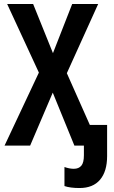

<svg xmlns="http://www.w3.org/2000/svg" viewBox="-20 -734 574 968"><path d="M381 214Q334 214 305 204V108Q330 117 352 117Q377 117 390 101.5Q403 86 403 49V0H355L246 -267L132 0H3L176 -368L16 -714H147L247 -466L344 -714H475L317 -365L433 -104H520V53Q520 130 484.5 172Q449 214 381 214Z"/></svg>

Font: Avrile Sans Condensed SemiBold
Style: Regular
Weight: 600
Width: 3
Designer: Monotype Design Team
Foundry: Monotype Imaging Inc.
Version: Version 2.001;September 10, 2019;FontCreator 11.5.0.2425 64-